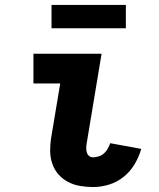

<svg xmlns="http://www.w3.org/2000/svg" viewBox="-20 -747 640 775"><path d="M356 8Q329 8 303 3.5Q277 -1 255 -12.5Q233 -24 216.5 -42.5Q200 -61 191.5 -85Q183 -109 182.5 -135.5Q182 -162 186 -188L223 -410H115V-530H390L330 -169Q328 -159 328 -149.5Q328 -140 330.5 -131.5Q333 -123 339.5 -117.5Q346 -112 356 -112Q367 -112 379 -116Q391 -120 400 -128Q409 -136 415 -147Q421 -158 425 -169L550 -146Q541 -114 523.5 -84.5Q506 -55 479.5 -33.5Q453 -12 420.5 -2Q388 8 356 8ZM188 -633V-727H488V-633Z"/></svg>

Font: Iosevka Slab Heavy Extended
Style: Italic
Weight: 900
Width: 7
Italic angle: -9°
Monospace: yes
Designer: Belleve Invis
Foundry: Belleve Invis
Version: Version 11.1.0; ttfautohint (v1.8.3)